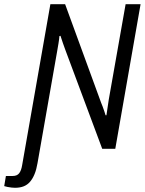

<svg xmlns="http://www.w3.org/2000/svg" viewBox="-93 -706 687 911"><path d="M-22 185Q-28 185 -38 184Q-48 183 -57.5 181Q-67 179 -73 177L-65 129H-33Q-12 129 -2 116Q8 103 12 78L146 -686H216L387 -218Q390 -212 394 -200.5Q398 -189 402 -178Q406 -167 408 -159H412Q414 -175 417.5 -196Q421 -217 423 -233L503 -686H574L454 0H392L216 -472Q212 -483 205.5 -501.5Q199 -520 194 -536L189 -535Q188 -521 184.5 -500Q181 -479 178 -462L85 68Q80 98 71 120Q62 142 49.5 156.5Q37 171 19.5 178Q2 185 -22 185Z"/></svg>

Font: Archivo Condensed Light
Style: Italic
Weight: 300
Width: 3
Italic angle: -10°
Designer: Hector Gatti
Foundry: Omnibus-Type
Version: Version 2.001